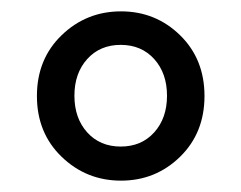

<svg xmlns="http://www.w3.org/2000/svg" viewBox="-20 -790 424 338"><path d="M193 -472Q132 -472 88.5 -514Q45 -556 45 -621Q45 -686 88.5 -728Q132 -770 193 -770Q254 -770 297 -728Q340 -686 340 -621Q340 -556 297 -514Q254 -472 193 -472ZM133.5 -557Q156 -532 192.5 -532Q229 -532 251.5 -557Q274 -582 274 -621.5Q274 -661 251.5 -686Q229 -711 192.5 -711Q156 -711 133.5 -686Q111 -661 111 -621.5Q111 -582 133.5 -557Z"/></svg>

Font: Resource Han Rounded CN Medium
Style: Regular
Weight: 500
Designer: Cyano Hao (round all glyphs); Ryoko NISHIZUKA 西塚涼子 (kana, bopomofo & ideographs); Paul D. Hunt (Latin, Greek & Cyrillic)
Foundry: Cyano Hao
Version: 0.990